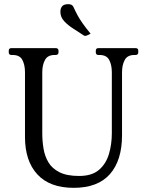

<svg xmlns="http://www.w3.org/2000/svg" viewBox="-20 -891 693 922"><path d="M631 -660Q644 -660 644 -647V-640Q644 -627 631 -627H625Q592 -627 579 -603Q566 -579 566 -544V-242Q566 -121 508 -55Q450 11 334 11Q219 11 159.5 -53.5Q100 -118 100 -233V-544Q100 -579 87.5 -603Q75 -627 41 -627H35Q22 -627 22 -640V-647Q22 -660 35 -660H247Q261 -660 261 -647V-640Q261 -627 247 -627H242Q209 -627 196 -603Q183 -579 183 -544V-251Q183 -214 189 -177.5Q195 -141 212.5 -111.5Q230 -82 265.5 -64Q301 -46 360 -46Q421 -46 455 -75Q489 -104 503 -151Q517 -198 517 -251V-544Q517 -579 504.5 -603Q492 -627 458 -627H453Q440 -627 440 -640V-647Q440 -660 453 -660ZM415 -729 405 -724Q395 -719 391 -719Q389 -718 386.5 -719Q384 -720 382 -721Q358 -737 332 -753.5Q306 -770 288 -789.5Q270 -809 270 -834Q270 -851 278.5 -861Q287 -871 308 -871Q316 -871 322 -868.5Q328 -866 332 -859Q343 -835 352.5 -817.5Q362 -800 376 -780Q390 -760 415 -729Z"/></svg>

Font: Young Serif Light
Style: Regular
Weight: 300
Designer: Bastien Sozeau
Foundry: NBR — Bastien Sozeau
Version: Version 5.001